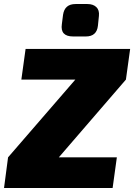

<svg xmlns="http://www.w3.org/2000/svg" viewBox="-31 -933 666 953"><path d="M395 -752H332Q267 -752 276 -813L282 -860Q290 -913 344 -913H403Q431 -913 447 -898Q463 -883 460 -854L455 -805Q449 -752 395 -752ZM594 -538 261 -152H549L528 0H-11L9 -152L343 -538H75L96 -690H615Z"/></svg>

Font: Exo 2.0 Black
Style: Italic
Weight: 900
Italic angle: -8°
Designer: Natanael Gama
Version: Version 1.001;PS 001.001;hotconv 1.0.70;makeotf.lib2.5.58329